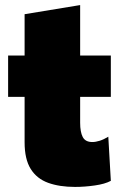

<svg xmlns="http://www.w3.org/2000/svg" viewBox="-20 -721 476 757"><path d="M276 16Q214.5 16 169.8 -0.2Q125 -16.5 101 -55Q77 -93.5 77 -160V-339H12V-502H77V-665L296 -701V-502H417V-339H296V-237Q296 -200.5 306.2 -180.8Q316.5 -161 344 -161Q357 -161 373 -166Q389 -171 407 -182L417 -8Q394 4.5 353.8 10.2Q313.5 16 276 16Z"/></svg>

Font: Commissioner Black
Style: Regular
Weight: 900
Designer: Kostas Bartsokas
Foundry: Kostas Bartsokas
Version: Version 1.000; ttfautohint (v1.8.3)